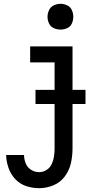

<svg xmlns="http://www.w3.org/2000/svg" viewBox="-20 -773 540 1006"><path d="M185 213Q223 213 259.5 198Q296 183 319.5 151.5Q343 120 351.5 82Q360 44 360 5V-530H138V-446H266V5Q266 26 263 46.5Q260 67 251 86.5Q242 106 224 117.5Q206 129 185 129Q162 129 142.5 116.5Q123 104 114.5 82.5Q106 61 106 39H12Q13 73 24.5 106.5Q36 140 60 165.5Q84 191 117 202Q150 213 185 213ZM297 -618Q315 -618 332 -625.5Q349 -633 356.5 -650Q364 -667 364 -685Q364 -703 356.5 -720Q349 -737 332 -745Q315 -753 297 -753Q279 -753 262 -745Q245 -737 237 -720Q229 -703 229 -685Q229 -667 237 -650Q245 -633 262 -625.5Q279 -618 297 -618ZM166 -228H428V-302H166Z"/></svg>

Font: Iosevka SS08 Medium
Style: Regular
Weight: 500
Monospace: yes
Designer: Belleve Invis
Foundry: Belleve Invis
Version: Version 3.4.3; ttfautohint (v1.8.3)